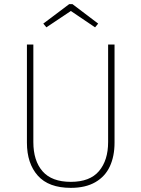

<svg xmlns="http://www.w3.org/2000/svg" viewBox="-20 -897 683 927"><path d="M533 -208Q533 -143 510.5 -94Q488 -45 440.5 -17.5Q393 10 322 10Q215 10 162.5 -49Q110 -108 110 -208V-682H141V-211Q141 -121 185.5 -70Q230 -19 322 -19Q414 -19 458 -71Q502 -123 502 -211V-682H533ZM204 -765 189 -783 314 -877H330L454 -783L439 -765L322 -844Z"/></svg>

Font: Firava
Style: Regular
Weight: 400
Designer: Carrois Corporate & Edenspiekermann AG
Foundry: Greg Finn Gibson
Version: Version 5.000